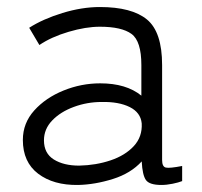

<svg xmlns="http://www.w3.org/2000/svg" viewBox="-20 -517 575 546"><path d="M202 9Q132 10 88.5 -23Q45 -56 45 -119Q45 -167 77.5 -203Q110 -239 160.5 -259.5Q211 -280 265 -280Q339 -280 382 -245V-332Q382 -400 354 -420.5Q326 -441 264 -441Q224 -441 175 -426.5Q126 -412 92 -389L63 -438Q102 -463 157.5 -480Q213 -497 264 -497Q355 -497 398 -461.5Q441 -426 441 -332V-62Q441 -43 451.5 -40.5Q462 -38 498 -45V-2Q488 2 471 5.5Q454 9 439 9Q405 9 395 -5Q385 -19 383 -58Q352 -24 301 -8Q250 8 202 9ZM205 -46Q253 -47 294.5 -61Q336 -75 360.5 -101.5Q385 -128 383 -166Q380 -197 349 -212.5Q318 -228 269 -227Q228 -227 190 -213Q152 -199 128.5 -174.5Q105 -150 105 -118Q105 -81 133 -63.5Q161 -46 205 -46Z"/></svg>

Font: Zen Kaku Gothic Antique
Style: Regular
Weight: 400
Designer: Yoshimichi Ohira
Foundry: Positype
Version: Version 1.001